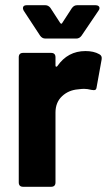

<svg xmlns="http://www.w3.org/2000/svg" viewBox="-20 -717 423 737"><path d="M361 -509Q373 -503 370 -488L351 -383Q350 -374 345.5 -372Q341 -370 331 -372Q315 -376 302 -376Q295 -376 279 -374Q243 -371 218 -347.5Q193 -324 193 -285V-17Q193 0 176 0H69Q52 0 52 -17V-497Q52 -514 69 -514H176Q193 -514 193 -497V-466Q193 -462 195 -461Q197 -460 200 -463Q240 -521 308 -521Q340 -521 361 -509ZM134 -580 71 -676Q68 -682 68 -686Q68 -691 71.5 -694Q75 -697 82 -697H154Q166 -697 174 -686L211 -629Q213 -626 215.5 -626Q218 -626 219 -629L256 -686Q264 -697 276 -697H347Q354 -697 358 -694Q362 -691 362 -686Q362 -681 358 -676L293 -580Q285 -569 273 -569H154Q142 -569 134 -580Z"/></svg>

Font: Barlow
Style: Bold
Weight: 700
Designer: Jeremy Tribby
Foundry: Jeremy Tribby
Version: Version 1.101 August 23, 2024